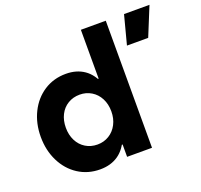

<svg xmlns="http://www.w3.org/2000/svg" viewBox="-125 -848 1053 1004"><g transform="rotate(-20 402.0 -346.5)"><path d="M561 -707H422.4V-385.7L444.3 -252L422.4 -101.6V0H561ZM406.7 -68.8H468.3V-435.1H406.7L456.5 -252Q456.5 -340.8 434.6 -400.1Q412.6 -459.5 370.6 -488.5Q328.6 -517.6 269 -517.6Q200.7 -517.6 147.2 -482.9Q93.8 -448.2 63.8 -387.7Q33.7 -327.1 33.7 -252Q33.7 -177.2 63.7 -116.5Q93.8 -55.7 147.2 -21Q200.7 13.7 269 13.7Q328.6 13.7 370.6 -15.6Q412.6 -44.9 434.6 -104Q456.5 -163.1 456.5 -252ZM173.3 -252Q173.3 -292.5 189.2 -324Q205.1 -355.5 234.1 -373Q263.2 -390.6 299.9 -390.6Q335.9 -390.6 364.7 -373Q393.6 -355.5 409.9 -324Q426.3 -292.5 426.3 -252Q426.3 -211.9 409.9 -180.4Q393.6 -148.9 364.7 -131.1Q335.9 -113.3 299.9 -113.3Q263.2 -113.3 234.1 -131.1Q205.1 -148.9 189.2 -180.6Q173.3 -212.3 173.3 -252ZM620.6 -546.9 662.6 -707H804.2L738.8 -546.9Z"/></g></svg>

Font: Wanted Sans Variable
Style: Regular
Weight: 400
Designer: Original Design by Kil Hyung-jin and Kang Hanbin, Wanted Lab, Inc; Hangeul from Source Han Sans by Jang Soo-young and Ka
Foundry: Wanted Lab, Inc.
Version: Version 1.003;Glyphs 3.2 (3227)